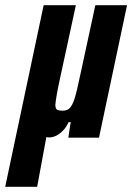

<svg xmlns="http://www.w3.org/2000/svg" viewBox="-75 -530 509 739"><path d="M-55 189 93 -510H217L156 -228Q147 -187 143 -163Q139 -139 138 -126Q138 -117 141 -112Q144 -107 150.5 -105.5Q157 -104 166 -104Q181 -104 190 -111Q199 -118 206.5 -135.5Q214 -153 221.5 -185Q229 -217 239 -265L292 -510H414L306 0H188L197 -60H189Q181 -42 168.5 -28.5Q156 -15 142 -8Q128 -1 114 -1Q100 -1 89 -9Q78 -17 72 -29L110 -38L68 189Z"/></svg>

Font: Saira Condensed ExtraBold
Style: Italic
Weight: 800
Width: 3
Italic angle: -12°
Designer: Hector Gatti with collaboration of the Omnibus-Type team
Foundry: Omnibus-Type
Version: Version 1.101